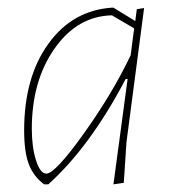

<svg xmlns="http://www.w3.org/2000/svg" viewBox="-20 -477 454 501"><path d="M95 4Q67 -17 55 -49Q43 -81 43 -137Q43 -275 106 -362.5Q169 -450 272 -457H276L333 -422L337 -453L356 -456L310 -106L303 0L276 4L313 -271H308Q215 -94 106 4ZM63 -141Q63 -93 74 -58.5Q85 -24 101 -24Q124 -24 199 -129Q274 -234 321 -333L330 -403L272 -437Q182 -435 122.5 -350.5Q63 -266 63 -141Z"/></svg>

Font: Alegreya Sans SC Thin
Style: Italic
Weight: 100
Italic angle: -7°
Designer: Juan Pablo del Peral
Foundry: Huerta Tipografica
Version: Version 2.007